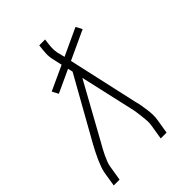

<svg xmlns="http://www.w3.org/2000/svg" viewBox="-215 -832 930 930"><g transform="rotate(-45 250.0 -367.5)"><path d="M4 0 16 -74Q19 -91 25.5 -108.5Q32 -126 39.5 -143Q47 -160 55.5 -176.5Q64 -193 73 -210L253 -531L247 -556L130 -502L113 -534L239 -592L228 -641Q223 -662 224 -684Q225 -706 228 -728L229 -735H269L268 -728Q265 -708 263.5 -688Q262 -668 266 -649L276 -609L416 -674L433 -642L284 -573L365 -210Q370 -193 372.5 -176.5Q375 -160 377.5 -143Q380 -126 380.5 -108.5Q381 -91 378 -74L366 0H326L338 -74Q341 -90 340 -106.5Q339 -123 337 -139Q335 -155 333 -170.5Q331 -186 327 -202L265 -476L108 -192Q100 -178 92 -163.5Q84 -149 77 -134Q70 -119 64 -104Q58 -89 56 -74L44 0Z"/></g></svg>

Font: Iosevka Term Curly XLt Obl
Style: Regular
Weight: 200
Italic angle: -9°
Designer: Belleve Invis
Foundry: Belleve Invis
Version: Version 32.3.0